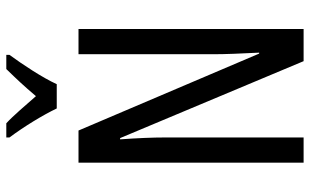

<svg xmlns="http://www.w3.org/2000/svg" viewBox="-207 -776 983 609"><g transform="rotate(-90 284.5 -471.5)"><path d="M245 -783H322C343 -829 385 -892 415 -933V-943H370C336 -908 318 -889 284 -849C254 -883 223 -920 198 -943H153V-933C188 -886 224 -827 245 -783ZM497 0V-714H417V-286C417 -248 419 -200 422 -141H419L175 -714H73V0H153V-438C153 -479 151 -527 147 -582H151L395 0Z"/></g></svg>

Font: Noto Sans Ethiopic ExtCond
Style: Regular
Weight: 400
Width: 2
Designer: Monotype Design Team
Foundry: Monotype Imaging Inc.
Version: Version 2.102